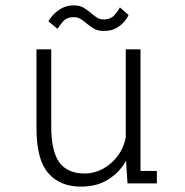

<svg xmlns="http://www.w3.org/2000/svg" viewBox="-20 -684 690 716"><path d="M282.5 12Q203.5 12 159.8 -38.5Q116 -89 116 -206V-500H171V-214.5Q171 -119.5 201.5 -78.2Q232 -37 296 -37Q331.5 -37 363.8 -54.5Q396 -72 418.8 -102.2Q441.5 -132.5 449 -171.5V-500H504V-46.5H565V0H455.5L450 -84.5Q426.5 -42 384.2 -15Q342 12 282.5 12ZM367 -568.5Q344 -568.5 329.2 -577.8Q314.5 -587 302.5 -597Q292 -606 281 -613Q270 -620 255 -620Q229 -620 214.8 -603.5Q200.5 -587 194.5 -576.5L160.5 -604.5Q163.5 -611.5 175.8 -625.8Q188 -640 208.2 -652Q228.5 -664 255 -664Q277.5 -664 292.2 -655Q307 -646 319 -635.5Q330 -626 341 -618.8Q352 -611.5 367 -611.5Q393 -611.5 407.5 -628.5Q422 -645.5 427 -656.5L459.5 -628Q457 -621 446.2 -606.8Q435.5 -592.5 416 -580.5Q396.5 -568.5 367 -568.5Z"/></svg>

Font: Trispace ExtraLight
Style: Regular
Weight: 200
Designer: Tyler Finck
Foundry: Etcetera Type Company
Version: Version 1.210; ttfautohint (v1.8.3)